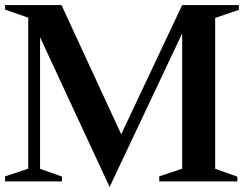

<svg xmlns="http://www.w3.org/2000/svg" viewBox="-21 -720 968 762"><path d="M414 22 132 -585 138 -586V-38L127 -54L225 -19V0H-1V-20L102 -54L91 -39V-662L102 -646L-1 -682V-700H223L467 -172H453L702 -700H927V-681L822 -645L833 -661V-38L822 -54L921 -19V0H611V-20L713 -54L702 -38V-600L707 -598Z"/></svg>

Font: Wittgenstein SemiBold
Style: Regular
Weight: 600
Designer: Jörg Drees
Foundry: Jörg Drees
Version: Version 1.500